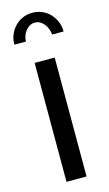

<svg xmlns="http://www.w3.org/2000/svg" viewBox="-115 -772 460 814"><g transform="rotate(-15 115.0 -365.0)"><path d="M71 0V-522H159V0ZM116 -687Q93 -687 76 -666.5Q59 -646 59 -619H8Q8 -643 16.5 -663Q25 -683 39.5 -698Q54 -713 73.5 -721.5Q93 -730 116 -730Q139 -730 158.5 -721.5Q178 -713 192.5 -698Q207 -683 215.5 -663Q224 -643 224 -619H174Q171 -648 154.5 -667.5Q138 -687 116 -687Z"/></g></svg>

Font: Boldmen Medium
Style: Regular
Weight: 400
Designer: Matt McInerney, Pablo Impallari, Rodrigo Fuenzalida
Foundry: LIVING CONCEPT
Version: Version 1.000